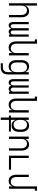

<svg xmlns="http://www.w3.org/2000/svg" viewBox="2005 -2780 990 5040"><g transform="rotate(90 2500.0 -260.0)"><path d="M66 0V-735H127V-423Q135 -446 148.5 -466Q162 -486 181.5 -500.5Q201 -515 225 -521.5Q249 -528 273 -528Q298 -528 322 -521.5Q346 -515 365.5 -499.5Q385 -484 399 -463Q413 -442 420.5 -418Q428 -394 431 -369.5Q434 -345 434 -320V0H373V-320Q373 -339 371 -357.5Q369 -376 362.5 -393.5Q356 -411 345.5 -426.5Q335 -442 320 -452.5Q305 -463 287 -468Q269 -473 250 -473Q231 -473 213 -468Q195 -463 180 -452.5Q165 -442 154.5 -426.5Q144 -411 137.5 -393.5Q131 -376 129 -357.5Q127 -339 127 -320V0Z M646 8Q631 8 617 3Q603 -2 592.5 -12Q582 -22 575 -35Q568 -48 564 -62.5Q560 -77 558.5 -91.5Q557 -106 557 -121V-520H615V-121Q615 -108 617 -95Q619 -82 625.5 -70.5Q632 -59 643.5 -52Q655 -45 668 -45Q681 -45 692.5 -52Q704 -59 710.5 -70.5Q717 -82 719 -95Q721 -108 721 -121V-520H779V-121Q779 -108 781 -95Q783 -82 789.5 -70.5Q796 -59 807.5 -52Q819 -45 832 -45Q845 -45 856.5 -52Q868 -59 874.5 -70.5Q881 -82 883 -95Q885 -108 885 -121V-520H943V0H885V-44Q880 -33 873 -23Q866 -13 856 -5.5Q846 2 834 5Q822 8 810 8Q795 8 781 3Q767 -2 756.5 -12Q746 -22 739 -35.5Q732 -49 728 -63Q724 -49 717 -35.5Q710 -22 699.5 -12Q689 -2 675 3Q661 8 646 8Z M1227 8Q1202 8 1178 1.5Q1154 -5 1134.5 -20.5Q1115 -36 1101 -57Q1087 -78 1079.5 -102Q1072 -126 1069 -150.5Q1066 -175 1066 -200V-680H1015V-735H1127V-200Q1127 -181 1129 -162.5Q1131 -144 1137.5 -126.5Q1144 -109 1154.5 -93.5Q1165 -78 1180 -67.5Q1195 -57 1213 -52Q1231 -47 1250 -47Q1269 -47 1287 -52Q1305 -57 1320 -67.5Q1335 -78 1345.5 -93.5Q1356 -109 1362.5 -126.5Q1369 -144 1371 -162.5Q1373 -181 1373 -200V-520H1434V0H1373V-97Q1365 -74 1351.5 -54Q1338 -34 1318.5 -19.5Q1299 -5 1275 1.5Q1251 8 1227 8Z M1640 215V160H1749Q1766 160 1783 157Q1800 154 1815 146Q1830 138 1842 125Q1854 112 1861 96.5Q1868 81 1870.5 64Q1873 47 1873 30V-98Q1865 -75 1850.5 -54.5Q1836 -34 1816.5 -19.5Q1797 -5 1772.5 1.5Q1748 8 1723 8Q1698 8 1673.5 1.5Q1649 -5 1629 -20Q1609 -35 1594.5 -56Q1580 -77 1572 -101Q1564 -125 1561 -150Q1558 -175 1558 -200V-320Q1558 -345 1561 -370Q1564 -395 1572 -419Q1580 -443 1594.5 -464Q1609 -485 1629 -500Q1649 -515 1673.5 -521.5Q1698 -528 1723 -528Q1748 -528 1772.5 -521.5Q1797 -515 1816.5 -500.5Q1836 -486 1850.5 -465.5Q1865 -445 1873 -422V-520H1934V30Q1934 55 1930 79.5Q1926 104 1915 126.5Q1904 149 1886 167Q1868 185 1845.5 196Q1823 207 1798.5 211Q1774 215 1749 215ZM1746 -47Q1765 -47 1783.5 -51.5Q1802 -56 1817.5 -66.5Q1833 -77 1844 -92.5Q1855 -108 1861.5 -126Q1868 -144 1870.5 -162.5Q1873 -181 1873 -200V-320Q1873 -339 1870.5 -357.5Q1868 -376 1861.5 -394Q1855 -412 1844 -427.5Q1833 -443 1817.5 -453.5Q1802 -464 1783.5 -468.5Q1765 -473 1746 -473Q1727 -473 1708.5 -468.5Q1690 -464 1674.5 -453.5Q1659 -443 1648 -427.5Q1637 -412 1630.5 -394Q1624 -376 1621.5 -357.5Q1619 -339 1619 -320V-200Q1619 -181 1621.5 -162.5Q1624 -144 1630.5 -126Q1637 -108 1648 -92.5Q1659 -77 1674.5 -66.5Q1690 -56 1708.5 -51.5Q1727 -47 1746 -47Z M2146 8Q2131 8 2117 3Q2103 -2 2092.5 -12Q2082 -22 2075 -35Q2068 -48 2064 -62.5Q2060 -77 2058.5 -91.5Q2057 -106 2057 -121V-520H2115V-121Q2115 -108 2117 -95Q2119 -82 2125.5 -70.5Q2132 -59 2143.5 -52Q2155 -45 2168 -45Q2181 -45 2192.5 -52Q2204 -59 2210.5 -70.5Q2217 -82 2219 -95Q2221 -108 2221 -121V-520H2279V-121Q2279 -108 2281 -95Q2283 -82 2289.5 -70.5Q2296 -59 2307.5 -52Q2319 -45 2332 -45Q2345 -45 2356.5 -52Q2368 -59 2374.5 -70.5Q2381 -82 2383 -95Q2385 -108 2385 -121V-520H2443V0H2385V-44Q2380 -33 2373 -23Q2366 -13 2356 -5.5Q2346 2 2334 5Q2322 8 2310 8Q2295 8 2281 3Q2267 -2 2256.5 -12Q2246 -22 2239 -35.5Q2232 -49 2228 -63Q2224 -49 2217 -35.5Q2210 -22 2199.5 -12Q2189 -2 2175 3Q2161 8 2146 8Z M2727 8Q2702 8 2678 1.5Q2654 -5 2634.5 -20.5Q2615 -36 2601 -57Q2587 -78 2579.5 -102Q2572 -126 2569 -150.5Q2566 -175 2566 -200V-680H2515V-735H2627V-200Q2627 -181 2629 -162.5Q2631 -144 2637.5 -126.5Q2644 -109 2654.5 -93.5Q2665 -78 2680 -67.5Q2695 -57 2713 -52Q2731 -47 2750 -47Q2769 -47 2787 -52Q2805 -57 2820 -67.5Q2835 -78 2845.5 -93.5Q2856 -109 2862.5 -126.5Q2869 -144 2871 -162.5Q2873 -181 2873 -200V-520H2934V0H2873V-97Q2865 -74 2851.5 -54Q2838 -34 2818.5 -19.5Q2799 -5 2775 1.5Q2751 8 2727 8Z M3066 215V0H3015V-51H3066V-520H3127V-422Q3135 -445 3149.5 -465.5Q3164 -486 3183.5 -500.5Q3203 -515 3227.5 -521.5Q3252 -528 3277 -528Q3302 -528 3326.5 -521.5Q3351 -515 3371 -500Q3391 -485 3405.5 -464Q3420 -443 3428 -419Q3436 -395 3439 -370Q3442 -345 3442 -320V-276Q3442 -251 3439 -226Q3436 -201 3428 -177Q3420 -153 3405.5 -132Q3391 -111 3371 -96Q3351 -81 3326.5 -74.5Q3302 -68 3277 -68Q3252 -68 3227.5 -74Q3203 -80 3183.5 -94.5Q3164 -109 3149.5 -130Q3135 -151 3127 -174V-51H3434V0H3127V215ZM3254 -123Q3273 -123 3291.5 -127.5Q3310 -132 3325.5 -142.5Q3341 -153 3352 -168.5Q3363 -184 3369.5 -202Q3376 -220 3378.5 -238.5Q3381 -257 3381 -276V-320Q3381 -339 3378.5 -357.5Q3376 -376 3369.5 -394Q3363 -412 3352 -427.5Q3341 -443 3325.5 -453.5Q3310 -464 3291.5 -468.5Q3273 -473 3254 -473Q3235 -473 3216.5 -468.5Q3198 -464 3182.5 -453.5Q3167 -443 3156 -427.5Q3145 -412 3138.5 -394Q3132 -376 3129.5 -357.5Q3127 -339 3127 -320V-276Q3127 -257 3129.5 -238.5Q3132 -220 3138.5 -202Q3145 -184 3156 -168.5Q3167 -153 3182.5 -142.5Q3198 -132 3216.5 -127.5Q3235 -123 3254 -123Z M3566 0V-520H3627V-423Q3635 -446 3648.5 -466Q3662 -486 3681.5 -500.5Q3701 -515 3725 -521.5Q3749 -528 3773 -528Q3798 -528 3822 -521.5Q3846 -515 3865.5 -499.5Q3885 -484 3899 -463Q3913 -442 3920.5 -418Q3928 -394 3931 -369.5Q3934 -345 3934 -320V0H3873V-320Q3873 -339 3871 -357.5Q3869 -376 3862.5 -393.5Q3856 -411 3845.5 -426.5Q3835 -442 3820 -452.5Q3805 -463 3787 -468Q3769 -473 3750 -473Q3731 -473 3713 -468Q3695 -463 3680 -452.5Q3665 -442 3654.5 -426.5Q3644 -411 3637.5 -393.5Q3631 -376 3629 -357.5Q3627 -339 3627 -320V0Z M4066 0V-520H4127V-55H4434V0Z M4727 8Q4702 8 4678 1.5Q4654 -5 4634.5 -20.5Q4615 -36 4601 -57Q4587 -78 4579.5 -102Q4572 -126 4569 -150.5Q4566 -175 4566 -200V-520H4627V-200Q4627 -181 4629 -162.5Q4631 -144 4637.5 -126.5Q4644 -109 4654.5 -93.5Q4665 -78 4680 -67.5Q4695 -57 4713 -52Q4731 -47 4750 -47Q4769 -47 4787 -52Q4805 -57 4820 -67.5Q4835 -78 4845.5 -93.5Q4856 -109 4862.5 -126.5Q4869 -144 4871 -162.5Q4873 -181 4873 -200V-735H4985V-680H4934V0H4873V-97Q4865 -74 4851.5 -54Q4838 -34 4818.5 -19.5Q4799 -5 4775 1.5Q4751 8 4727 8Z"/></g></svg>

Font: Iosevka Light
Style: Regular
Weight: 300
Monospace: yes
Designer: Belleve Invis
Foundry: Belleve Invis
Version: Version 32.5.0; ttfautohint (v1.8.4)